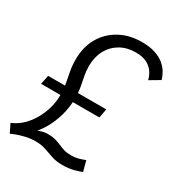

<svg xmlns="http://www.w3.org/2000/svg" viewBox="-198 -864 925 995"><g transform="rotate(30 264.5 -367.0)"><path d="M17 -296.5 28 -350.5H376L365.5 -296.5ZM488 -590Q483 -613 469 -634.2Q455 -655.5 429.2 -669.2Q403.5 -683 361.5 -683Q309.5 -683 269.8 -660Q230 -637 207.8 -595.8Q185.5 -554.5 185.5 -500.5Q185.5 -471 191 -443.8Q196.5 -416.5 202 -386.2Q207.5 -356 207.5 -317.5Q207.5 -268.5 194 -218.5Q180.5 -168.5 154.5 -123.5Q128.5 -78.5 91 -44Q53.5 -9.5 5.5 8.5L-19 -42Q16.5 -56.5 44.5 -83.5Q72.5 -110.5 92.2 -145.5Q112 -180.5 122.5 -219.2Q133 -258 133 -295.5Q133 -332 127 -363.8Q121 -395.5 115 -427.2Q109 -459 109 -495.5Q109 -571 141.5 -627Q174 -683 231.2 -714.2Q288.5 -745.5 362 -745.5Q409.5 -745.5 442.5 -734.5Q475.5 -723.5 497 -705.5Q518.5 -687.5 530.8 -666.5Q543 -645.5 548 -625.5ZM434 -9.5Q423.5 -4.5 392.2 4.2Q361 13 322.5 13Q285 13 257.5 3.5Q230 -6 203.2 -15.2Q176.5 -24.5 142 -24.5Q112.5 -24.5 83.8 -17.8Q55 -11 34 -3Q13 5 5.5 8.5L13 -8.5Q19 -11 30.8 -19.8Q42.5 -28.5 58.5 -40.2Q74.5 -52 94 -63Q113.5 -74 135 -81.5Q156.5 -89 179 -89Q206 -89 225 -83.5Q244 -78 259.8 -71Q275.5 -64 293 -58.5Q310.5 -53 335 -53Q363 -53 386.2 -60.2Q409.5 -67.5 417.5 -71.5Z"/></g></svg>

Font: Epilogue
Style: Italic
Weight: 400
Italic angle: -12°
Designer: Tyler Finck
Foundry: Etcetera Type Co
Version: Version 2.112